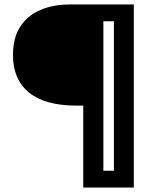

<svg xmlns="http://www.w3.org/2000/svg" viewBox="-20 -680 701 858"><path d="M352 158V-208H323Q181 -208 109.5 -266.5Q38 -325 38 -434Q38 -511 70.5 -561Q103 -611 160.5 -635.5Q218 -660 291 -660H578V158ZM442 83H489V-585H442Z"/></svg>

Font: Bricolage Grotesque 10pt Medium
Style: Regular
Weight: 500
Designer: Mathieu Triay
Foundry: Atelier Triay
Version: Version 1.000; ttfautohint (v1.8.4.7-5d5b);gftools[0.9.32]